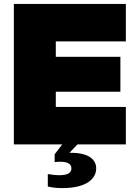

<svg xmlns="http://www.w3.org/2000/svg" viewBox="-20 -740 693 984"><path d="M51 0H299L260 51V91C270 89 280 89 290 89C329 89 346 102 346 123C346 145 329 158 282 158C268 158 247 156 225 152V216C250 222 275 224 300 224C423 224 473 176 473 123C473 71 423 43 346 43H336L377 0H625V-192H266V-270H597V-449H266V-528H625V-720H51Z"/></svg>

Font: Aspekta 950
Style: Regular
Weight: 950
Designer: Ivo Dolenc
Version: Version 2.000